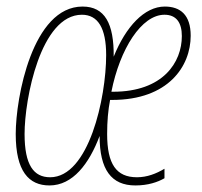

<svg xmlns="http://www.w3.org/2000/svg" viewBox="-20 -556 617 586"><path d="M131 10C202 10 252 -56 284 -141C284 -38 320 10 393 10C432 10 461 0 482 -12V-41C457 -26 429 -15 398 -15C335 -15 307 -55 307 -147C307 -186 310 -220 316 -251H322C494 -251 562 -354 562 -447C562 -511 530 -536 483 -536C421 -536 364 -475 327 -383C328 -484 300 -536 232 -536C79 -536 28 -258 28 -147C28 -33 68 10 131 10ZM133 -15C83 -15 55 -52 55 -147C55 -254 104 -511 230 -511C279 -511 304 -470 304 -388C304 -257 251 -15 133 -15ZM325 -276H320C346 -407 412 -511 482 -511C518 -511 535 -487 535 -446C535 -366 478 -276 325 -276Z"/></svg>

Font: Noto Sans ExtraCondensed Thin
Style: Italic
Weight: 100
Width: 2
Italic angle: -12°
Designer: Monotype Design Team
Foundry: Monotype Imaging Inc.
Version: Version 2.013